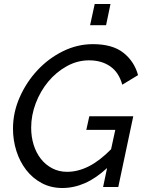

<svg xmlns="http://www.w3.org/2000/svg" viewBox="-20 -936 726 961"><path d="M516 -95Q461 -44 405.5 -19.5Q350 5 292 5Q235 5 189 -19.5Q143 -44 111 -85.5Q79 -127 62 -180.5Q45 -234 45 -292Q45 -373 78.5 -449Q112 -525 167.5 -584.5Q223 -644 295 -679.5Q367 -715 445 -715Q543 -715 597.5 -672Q652 -629 671 -560L592 -512Q575 -574 531.5 -604Q488 -634 426 -634Q367 -634 314 -604.5Q261 -575 221.5 -527.5Q182 -480 159 -419.5Q136 -359 136 -297Q136 -251 148.5 -211Q161 -171 184.5 -141Q208 -111 241.5 -93.5Q275 -76 316 -76Q370 -76 424.5 -103.5Q479 -131 536 -189L557 -286H412L427 -354H647L572 0H496ZM431 -810 454 -916H533L511 -810Z"/></svg>

Font: PTCRaleway Medium
Style: Italic
Weight: 500
Italic angle: -12°
Designer: Matt McInerney, Pablo Impallari, Rodrigo Fuenzalida
Foundry: Matt McInerney, Pablo Impallari, Rodrigo Fuenzalida
Version: Version 3.000g; ttfautohint (v1.5) -l 8 -r 28 -G 28 -x 14 -D